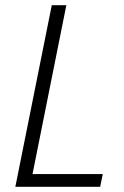

<svg xmlns="http://www.w3.org/2000/svg" viewBox="-20 -718 475 738"><path d="M39 0 179 -698H235L105 -49H375L365 0Z"/></svg>

Font: IBM Plex Sans Cond Light
Style: Italic
Weight: 300
Width: 3
Italic angle: -11°
Designer: Mike Abbink, Paul van der Laan, Pieter van Rosmalen
Foundry: Bold Monday
Version: Version 1.3